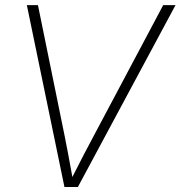

<svg xmlns="http://www.w3.org/2000/svg" viewBox="-20 -748 722 768"><path d="M237.8 0 87.4 -727.5H131.8L238.3 -205.6Q245.1 -171.4 252.9 -130.4Q260.7 -89.4 269.5 -40Q294.4 -89.4 315.7 -130.4Q336.9 -171.4 355.5 -205.6L632.8 -727.5H682.1L291.5 0Z"/></svg>

Font: Inter Display ExtraLight
Style: Italic
Weight: 200
Italic angle: -9.39999°
Designer: Rasmus Andersson
Foundry: rsms
Version: Version 4.000;git-a52131595